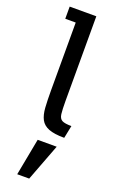

<svg xmlns="http://www.w3.org/2000/svg" viewBox="-178 -707 631 1029"><g transform="rotate(20 137.5 -193.0)"><path d="M241.2 8.3Q183.6 8.3 152.1 -4.2Q120.6 -16.6 106.9 -42.5Q93.3 -68.4 90.6 -108.9Q87.9 -149.4 87.9 -205.6V-593.3H28.3V-662.6H180.2V-180.7Q180.2 -130.9 183.3 -105.7Q186.5 -80.6 202.4 -72.3Q218.3 -64 255.9 -64ZM71.3 277.8 111.3 66.9H219.7L139.6 277.8Z"/></g></svg>

Font: Shanti
Style: Regular
Weight: 400
Designer: Vernon Adams
Foundry: Vernon Adams
Version: Version 1.100; ttfautohint (v1.8.4)